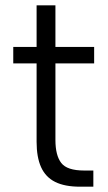

<svg xmlns="http://www.w3.org/2000/svg" viewBox="-20 -704 406 724"><path d="M282 0Q224 0 188 -18Q152 -36 135 -73.5Q118 -111 118 -169V-465H30V-527H118V-684H189V-527H335V-465H189V-176Q189 -118 211 -89.5Q233 -61 297 -61H332V0Z"/></svg>

Font: Onest Light
Style: Regular
Weight: 300
Designer: Dmitri Voloshin, Andrey Kudryavtsev
Foundry: Dmitri Voloshin, Andrey Kudryavtsev
Version: Version 1.000;gftools[0.9.33]